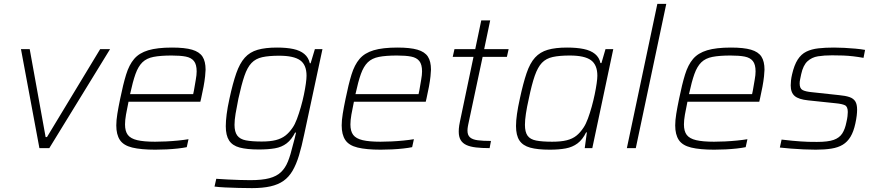

<svg xmlns="http://www.w3.org/2000/svg" viewBox="-20 -763 4512 989"><path d="M183 0 88 -510H133L215 -57H222L496 -510H547L234 0Z M780 8Q706 8 661 -3Q616 -14 597.5 -42Q579 -70 579 -117Q579 -143 584.5 -177Q590 -211 599 -254Q614 -328 629.5 -378.5Q645 -429 671 -459.5Q697 -490 743.5 -504Q790 -518 866 -518Q932 -518 969.5 -507Q1007 -496 1023 -471.5Q1039 -447 1039 -404Q1039 -394 1036.5 -370Q1034 -346 1028.5 -316.5Q1023 -287 1016 -256L1012 -239H642Q634 -202 629 -172.5Q624 -143 624 -122Q624 -87 638.5 -68Q653 -49 687 -41Q721 -33 779 -33Q805 -33 836 -34.5Q867 -36 897 -39Q927 -42 951 -46L942 -5Q923 -1 896 2Q869 5 838.5 6.5Q808 8 780 8ZM650 -278H975L979 -297Q984 -328 988.5 -352.5Q993 -377 993 -395Q993 -431 979 -448.5Q965 -466 937 -471.5Q909 -477 864 -477Q807 -477 771 -470Q735 -463 713.5 -442Q692 -421 678 -382Q664 -343 650 -278Z M1278 206Q1245 206 1208.5 205Q1172 204 1139.5 202.5Q1107 201 1085 198L1094 158Q1121 160 1152 161.5Q1183 163 1213.5 164Q1244 165 1269 165Q1330 165 1367.5 155Q1405 145 1427.5 123.5Q1450 102 1463.5 68Q1477 34 1488 -13Q1493 -29 1497.5 -48.5Q1502 -68 1505 -80H1500Q1482 -44 1456.5 -24.5Q1431 -5 1396 1Q1361 7 1313 7Q1252 7 1214.5 -3Q1177 -13 1160 -39.5Q1143 -66 1143 -113Q1143 -139 1147.5 -174.5Q1152 -210 1162 -255Q1179 -334 1197 -385.5Q1215 -437 1241 -466Q1267 -495 1307 -506.5Q1347 -518 1407 -518Q1456 -518 1491 -510.5Q1526 -503 1547.5 -485Q1569 -467 1576 -437H1580L1602 -510H1641L1547 -71Q1534 -8 1520 38Q1506 84 1487 116.5Q1468 149 1440.5 168.5Q1413 188 1373 197Q1333 206 1278 206ZM1328 -34Q1372 -34 1401 -41.5Q1430 -49 1450 -64.5Q1470 -80 1487 -105Q1499 -122 1509.5 -150Q1520 -178 1529.5 -211Q1539 -244 1545.5 -275.5Q1552 -307 1555.5 -332.5Q1559 -358 1559 -373Q1559 -429 1526 -452.5Q1493 -476 1418 -476Q1365 -476 1331 -468.5Q1297 -461 1275.5 -438.5Q1254 -416 1239 -372Q1224 -328 1208 -255Q1199 -211 1193.5 -177.5Q1188 -144 1188 -120Q1188 -84 1202 -65Q1216 -46 1246.5 -40Q1277 -34 1328 -34Z M1941 8Q1867 8 1822 -3Q1777 -14 1758.5 -42Q1740 -70 1740 -117Q1740 -143 1745.5 -177Q1751 -211 1760 -254Q1775 -328 1790.5 -378.5Q1806 -429 1832 -459.5Q1858 -490 1904.5 -504Q1951 -518 2027 -518Q2093 -518 2130.5 -507Q2168 -496 2184 -471.5Q2200 -447 2200 -404Q2200 -394 2197.5 -370Q2195 -346 2189.5 -316.5Q2184 -287 2177 -256L2173 -239H1803Q1795 -202 1790 -172.5Q1785 -143 1785 -122Q1785 -87 1799.5 -68Q1814 -49 1848 -41Q1882 -33 1940 -33Q1966 -33 1997 -34.5Q2028 -36 2058 -39Q2088 -42 2112 -46L2103 -5Q2084 -1 2057 2Q2030 5 1999.5 6.5Q1969 8 1941 8ZM1811 -278H2136L2140 -297Q2145 -328 2149.5 -352.5Q2154 -377 2154 -395Q2154 -431 2140 -448.5Q2126 -466 2098 -471.5Q2070 -477 2025 -477Q1968 -477 1932 -470Q1896 -463 1874.5 -442Q1853 -421 1839 -382Q1825 -343 1811 -278Z M2502 0Q2462 0 2432 -3.5Q2402 -7 2382.5 -16Q2363 -25 2353 -41.5Q2343 -58 2343 -85Q2343 -92 2343.5 -100Q2344 -108 2345.5 -117Q2347 -126 2349 -136L2419 -470H2312L2321 -510H2428L2459 -658H2505L2474 -510H2600L2591 -470H2466L2392 -122Q2391 -117 2390 -111.5Q2389 -106 2388.5 -100.5Q2388 -95 2388 -90Q2388 -67 2401 -55.5Q2414 -44 2441 -40.5Q2468 -37 2509 -37Z M2812 8Q2749 8 2711 -2.5Q2673 -13 2655.5 -39.5Q2638 -66 2638 -114Q2638 -141 2643 -176Q2648 -211 2658 -256Q2675 -335 2692.5 -386.5Q2710 -438 2736 -466.5Q2762 -495 2801.5 -506.5Q2841 -518 2901 -518Q2951 -518 2987 -510.5Q3023 -503 3045 -485Q3067 -467 3073 -438H3078L3099 -510H3139L3031 0H2992L3003 -81H2999Q2981 -44 2955 -24.5Q2929 -5 2894 1.5Q2859 8 2812 8ZM2824 -33Q2870 -33 2899.5 -40.5Q2929 -48 2949 -64Q2969 -80 2986 -106Q2998 -124 3008.5 -152.5Q3019 -181 3028 -213.5Q3037 -246 3043.5 -277.5Q3050 -309 3053.5 -334Q3057 -359 3057 -373Q3057 -429 3024 -453Q2991 -477 2915 -477Q2862 -477 2827.5 -469.5Q2793 -462 2771.5 -439.5Q2750 -417 2734.5 -372.5Q2719 -328 2704 -255Q2694 -211 2689 -177.5Q2684 -144 2684 -120Q2684 -83 2697.5 -64Q2711 -45 2742 -39Q2773 -33 2824 -33Z M3209 0 3366 -743H3412L3255 0Z M3659 8Q3585 8 3540 -3Q3495 -14 3476.5 -42Q3458 -70 3458 -117Q3458 -143 3463.5 -177Q3469 -211 3478 -254Q3493 -328 3508.5 -378.5Q3524 -429 3550 -459.5Q3576 -490 3622.5 -504Q3669 -518 3745 -518Q3811 -518 3848.5 -507Q3886 -496 3902 -471.5Q3918 -447 3918 -404Q3918 -394 3915.5 -370Q3913 -346 3907.5 -316.5Q3902 -287 3895 -256L3891 -239H3521Q3513 -202 3508 -172.5Q3503 -143 3503 -122Q3503 -87 3517.5 -68Q3532 -49 3566 -41Q3600 -33 3658 -33Q3684 -33 3715 -34.5Q3746 -36 3776 -39Q3806 -42 3830 -46L3821 -5Q3802 -1 3775 2Q3748 5 3717.5 6.5Q3687 8 3659 8ZM3529 -278H3854L3858 -297Q3863 -328 3867.5 -352.5Q3872 -377 3872 -395Q3872 -431 3858 -448.5Q3844 -466 3816 -471.5Q3788 -477 3743 -477Q3686 -477 3650 -470Q3614 -463 3592.5 -442Q3571 -421 3557 -382Q3543 -343 3529 -278Z M4182 8Q4153 8 4120 6.5Q4087 5 4055 2.5Q4023 0 3997 -3L4006 -44Q4038 -40 4061.5 -38Q4085 -36 4104.5 -34.5Q4124 -33 4143.5 -32.5Q4163 -32 4188 -32Q4245 -32 4274.5 -42.5Q4304 -53 4318.5 -75.5Q4333 -98 4340 -134Q4344 -151 4345.5 -164Q4347 -177 4347 -186Q4347 -214 4332 -221Q4317 -228 4286 -231L4143 -246Q4094 -251 4073.5 -268.5Q4053 -286 4053 -323Q4053 -334 4054.5 -348.5Q4056 -363 4060 -380Q4071 -428 4089 -456Q4107 -484 4133.5 -497Q4160 -510 4195.5 -514Q4231 -518 4276 -518Q4301 -518 4329.5 -516.5Q4358 -515 4386 -512.5Q4414 -510 4436 -506L4428 -465Q4400 -470 4374.5 -473Q4349 -476 4323 -477Q4297 -478 4266 -478Q4225 -478 4193.5 -473Q4162 -468 4139.5 -447.5Q4117 -427 4107 -381Q4104 -366 4101.5 -354.5Q4099 -343 4099 -333Q4099 -307 4114.5 -299Q4130 -291 4163 -288L4302 -273Q4335 -270 4355.5 -263Q4376 -256 4385.5 -241Q4395 -226 4395 -198Q4395 -185 4393 -167.5Q4391 -150 4386 -127Q4377 -85 4361 -58.5Q4345 -32 4321 -17.5Q4297 -3 4262.5 2.5Q4228 8 4182 8Z"/></svg>

Font: Saira Thin ExtraLight
Style: Italic
Weight: 250
Italic angle: -12°
Version: Version 1.101